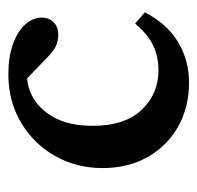

<svg xmlns="http://www.w3.org/2000/svg" viewBox="-26 -445 478 466"><g transform="rotate(-90 213.0 -212.0)"><path d="M245.1 7.8Q187.5 7.8 140.6 -17.6Q93.8 -43 65.9 -90.8Q38.1 -138.7 38.1 -202.1Q38.1 -265.6 67.4 -317.4Q96.7 -369.1 148.4 -399.9Q200.2 -430.7 265.6 -430.7Q308.6 -430.7 339.4 -419.4Q370.1 -408.2 386.7 -389.6Q403.3 -371.1 403.3 -350.6Q403.3 -332 392.1 -320.8Q380.9 -309.6 362.3 -309.6Q345.7 -309.6 333 -315.9Q320.3 -322.3 303.7 -338.9L247.1 -393.6L286.1 -382.8Q251 -390.6 217.3 -375Q183.6 -359.4 162.1 -321.8Q140.6 -284.2 140.6 -225.6Q140.6 -148.4 179.2 -107.4Q217.8 -66.4 275.4 -66.4Q309.6 -66.4 336.4 -79.6Q363.3 -92.8 388.7 -123L416 -99.6Q388.7 -45.9 344.2 -19Q299.8 7.8 245.1 7.8Z"/></g></svg>

Font: Crimson Pro Medium
Style: Regular
Weight: 500
Designer: Jacques Le Bailly
Foundry: Baron von Fonthausen
Version: Version 1.003